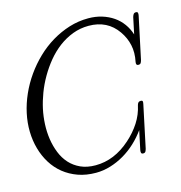

<svg xmlns="http://www.w3.org/2000/svg" viewBox="-109 -767 816 867"><g transform="rotate(-15 298.5 -333.5)"><path d="M479 -39.6Q477.5 -33.2 474.4 -27.1Q471.2 -21 462.9 -21Q454.6 -21 453.4 -27.1Q452.1 -33.2 453.6 -39.6L472.2 -127.4Q451.2 -98.1 424.6 -73.2Q397.9 -48.3 367.2 -30.3Q336.4 -12.2 302.7 -2Q269 8.3 234.9 8.3Q189 8.3 151.4 -5.1Q113.8 -18.6 84.7 -42Q55.7 -65.4 35.6 -97.7Q15.6 -129.9 4.9 -168Q-5.9 -206.1 -6.8 -248Q-7.8 -290 1.5 -333Q10.7 -376 29.5 -418.2Q48.3 -460.4 75.2 -498.5Q102.1 -536.6 135.7 -568.8Q169.4 -601.1 208.5 -624.5Q247.6 -647.9 290.8 -661.4Q334 -674.8 379.9 -674.8Q414.1 -674.8 443.6 -665.8Q473.1 -656.7 496.6 -640.6Q520 -624.5 536.6 -601.6Q553.2 -578.6 562 -550.8L578.1 -627Q579.6 -633.3 583.3 -639.4Q586.9 -645.5 595.2 -645.5Q603.5 -645.5 604.2 -639.4Q605 -633.3 603.5 -627L562 -431.6Q560.5 -425.3 557.4 -419.2Q554.2 -413.1 545.9 -413.1Q538.6 -413.1 536.6 -417.7Q534.7 -422.4 536.1 -429.2Q544.9 -470.7 537.1 -506.8Q529.3 -543 507.3 -574.2Q460.4 -641.6 373 -641.6Q333.5 -641.6 298.1 -628.2Q262.7 -614.7 232.2 -591.8Q201.7 -568.8 176.5 -538.3Q151.4 -507.8 131.6 -473.6Q111.8 -439.5 98.1 -403.3Q84.5 -367.2 77.1 -333Q69.8 -298.8 68.1 -262.9Q66.4 -227.1 71.5 -192.9Q76.7 -158.7 88.9 -128.2Q101.1 -97.7 121.8 -74.7Q142.6 -51.8 172.4 -38.3Q202.1 -24.9 241.7 -24.9Q329.6 -24.9 405.3 -92.3Q439.9 -123 463.4 -159.4Q486.8 -195.8 495.6 -237.3Q497.1 -244.1 501 -248.8Q504.9 -253.4 512.2 -253.4Q520.5 -253.4 521.5 -248.8Q522.5 -244.1 520.5 -235.8Z"/></g></svg>

Font: Atsinvsda
Style: Italic
Weight: 400
Italic angle: -12°
Designer: Al Webster
Foundry: Al Webster and Michael Everson
Version: Version 2.000